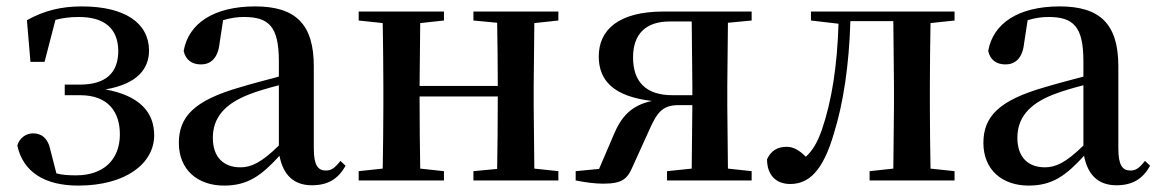

<svg xmlns="http://www.w3.org/2000/svg" viewBox="-20 -563 3614 599"><path d="M224 16C374 16 461 -54 461 -141C461 -211 418 -264 309 -284C407 -301 445 -347 445 -406C444 -492 369 -543 235 -543C171 -543 118 -530 64 -500L75 -370H119L153 -501C175 -507 199 -510 226 -510C306 -510 348 -474 349 -405C349 -336 311 -299 228 -299H182V-266H230C319 -266 354 -212 354 -144C354 -65 303 -16 218 -16C194 -16 175 -17 156 -22L138 -92C130 -133 109 -147 83 -147C63 -147 41 -134 34 -109C52 -26 120 16 224 16Z M953 15C1002 15 1035 -4 1058 -46L1042 -61C1024 -38 1013 -31 997 -31C972 -31 959 -47 959 -100V-356C959 -488 902 -543 776 -543C647 -543 568 -490 553 -404C559 -376 579 -362 607 -362C636 -362 660 -380 665 -428L676 -500C699 -507 720 -510 741 -510C819 -510 850 -480 850 -372V-324C809 -313 766 -302 730 -291C586 -250 538 -199 538 -117C538 -33 597 16 679 16C754 16 796 -16 852 -77C863 -19 895 15 953 15ZM850 -109C795 -55 763 -41 730 -41C679 -41 644 -71 644 -133C644 -194 679 -238 756 -268C781 -278 815 -288 850 -297Z M1457 -499 1531 -492C1532 -437 1533 -356 1533 -295H1289L1291 -491L1365 -499V-527H1099V-499L1174 -491C1175 -435 1176 -351 1176 -296V-232C1176 -177 1175 -93 1174 -37L1099 -29V0H1365V-29L1291 -37C1290 -93 1289 -181 1289 -262H1533C1533 -180 1532 -93 1531 -36L1457 -29V0H1722V-29L1647 -37L1645 -232V-296L1647 -491L1722 -499V-527H1457Z M2061 0H2325V-29L2251 -37L2249 -232V-296L2251 -492L2325 -499V-527H2050C1910 -527 1848 -470 1848 -387C1848 -311 1895 -262 2014 -248C1951 -235 1918 -200 1894 -141L1849 -36L1776 -29V0C1807 6 1835 10 1862 10C1922 10 1938 -5 1955 -46L2004 -154C2028 -208 2044 -235 2096 -235H2140L2138 -37L2061 -29ZM2140 -266H2078C1996 -266 1955 -307 1955 -384C1955 -457 1995 -496 2069 -496H2138L2140 -296Z M2766 0H2958V-29L2883 -37C2882 -93 2881 -177 2881 -232V-296C2881 -351 2882 -435 2883 -491L2958 -499V-527H2510V-499L2596 -489C2592 -358 2575 -248 2544 -158C2530 -118 2515 -93 2494 -74C2474 -94 2456 -105 2434 -105C2406 -105 2385 -93 2373 -66C2373 -16 2402 11 2445 11C2502 11 2547 -27 2582 -148C2611 -241 2629 -360 2633 -497H2767L2769 -296V-232L2767 -37L2693 -29V0Z M3463 15C3512 15 3545 -4 3568 -46L3552 -61C3534 -38 3523 -31 3507 -31C3482 -31 3469 -47 3469 -100V-356C3469 -488 3412 -543 3286 -543C3157 -543 3078 -490 3063 -404C3069 -376 3089 -362 3117 -362C3146 -362 3170 -380 3175 -428L3186 -500C3209 -507 3230 -510 3251 -510C3329 -510 3360 -480 3360 -372V-324C3319 -313 3276 -302 3240 -291C3096 -250 3048 -199 3048 -117C3048 -33 3107 16 3189 16C3264 16 3306 -16 3362 -77C3373 -19 3405 15 3463 15ZM3360 -109C3305 -55 3273 -41 3240 -41C3189 -41 3154 -71 3154 -133C3154 -194 3189 -238 3266 -268C3291 -278 3325 -288 3360 -297Z"/></svg>

Font: Noto Serif CJK KR SemiBold
Style: Regular
Weight: 600
Designer: Ryoko NISHIZUKA 西塚涼子 (kana & ideographs); Frank Grießhammer (Latin, Greek & Cyrillic); Wenlong ZHANG 张文龙 (bopomofo); San
Foundry: Adobe
Version: Version 2.001;hotconv 1.1.0;makeotfexe 2.6.0